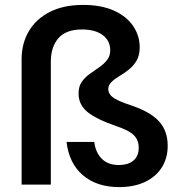

<svg xmlns="http://www.w3.org/2000/svg" viewBox="-20 -752 736 782"><path d="M465 10Q374 10 317.5 -38.5Q261 -87 251 -174H364Q369 -131 394.5 -105.5Q420 -80 463 -80Q503 -80 524 -98.5Q545 -117 545 -150Q545 -181 525.5 -201Q506 -221 452 -239Q371 -267 335.5 -296.5Q300 -326 300 -371Q300 -400 313 -418.5Q326 -437 345.5 -451Q365 -465 384 -478Q403 -491 416 -507.5Q429 -524 429 -547Q429 -586 398.5 -609Q368 -632 314 -632Q249 -632 218 -596.5Q187 -561 187 -500V0H68V-510Q68 -575 97.5 -625Q127 -675 183 -703.5Q239 -732 319 -732Q392 -732 443.5 -709Q495 -686 522 -646.5Q549 -607 549 -559Q549 -527 536.5 -505.5Q524 -484 504.5 -468.5Q485 -453 465.5 -441.5Q446 -430 433.5 -417.5Q421 -405 421 -389Q421 -377 429 -366Q437 -355 459.5 -344Q482 -333 525 -319Q599 -292 631 -254Q663 -216 663 -158Q663 -108 639 -70Q615 -32 570.5 -11Q526 10 465 10Z"/></svg>

Font: DM Sans 16pt SemiBold
Style: Regular
Weight: 600
Version: Version 4.004;gftools[0.9.30]